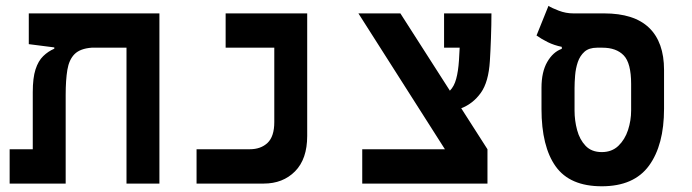

<svg xmlns="http://www.w3.org/2000/svg" viewBox="-20 -632 2384 661"><path d="M528.8 0H415.5V-467.8H295.4Q255.9 -464.8 236.8 -445.8Q217.8 -426.8 211.9 -391.6Q206.1 -356.4 206.1 -305.2V0H13.2V-118.2H92.8V-314.5Q92.8 -363.8 102.3 -393.1Q111.8 -422.4 128.7 -438.7Q145.5 -455.1 167 -464.4V-468.8L79.1 -480V-585.9H528.8Z M656.7 0V-118.2H839.8Q877.9 -118.2 901.1 -140.1Q924.3 -162.1 924.3 -211.9V-467.8H756.8V-585.9H1037.6V-164.1Q1037.6 -84.5 995.8 -42.2Q954.1 0 887.7 0Z M1227.1 0V-118.2H1511.7L1213.9 -585.9H1358.4L1528.8 -319.8Q1543.5 -334.5 1550.5 -360.4Q1557.6 -386.2 1560.1 -424.3Q1561.5 -444.3 1562.5 -467.8H1508.8V-585.9H1671.9Q1671.9 -547.4 1670.2 -500.2Q1668.5 -453.1 1666.5 -422.4Q1662.1 -349.6 1635.3 -312.3Q1608.4 -274.9 1567.9 -259.3L1658.2 -118.2V0Z M2051.8 9.3Q1941.9 9.3 1893.1 -59.1Q1844.2 -127.4 1844.2 -257.3V-329.6Q1844.2 -384.3 1864 -418.7Q1883.8 -453.1 1914.1 -463.9V-470.7Q1887.7 -476.1 1866 -486.8Q1844.2 -497.6 1827.1 -509.8L1868.2 -611.8Q1879.4 -604.5 1903.8 -595.2Q1928.2 -585.9 1953.6 -585.9H2059.6Q2163.1 -585.9 2214.6 -536.4Q2266.1 -486.8 2266.1 -391.1V-257.3Q2266.1 -132.8 2214.4 -61.8Q2162.6 9.3 2051.8 9.3ZM2051.8 -108.4Q2086.4 -108.4 2108.9 -129.9Q2131.3 -151.4 2142.1 -184.3Q2152.8 -217.3 2152.8 -251.5V-342.8Q2152.8 -415 2127.2 -441.4Q2101.6 -467.8 2054.2 -467.8H2035.6Q2007.8 -467.8 1992.2 -453.9Q1976.6 -439.9 1969.2 -418.2Q1961.9 -396.5 1960 -372.6Q1958 -348.6 1958 -329.1V-251.5Q1958 -217.3 1966.8 -184.3Q1975.6 -151.4 1996.1 -129.9Q2016.6 -108.4 2051.8 -108.4Z"/></svg>

Font: CaskaydiaCove NF SemiBold
Style: Regular
Weight: 600
Designer: Aaron Bell
Foundry: Saja Typeworks
Version: Version 2111.001; VTT 6.35;Nerd Fonts 3.2.1